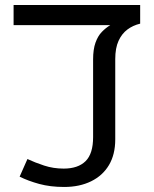

<svg xmlns="http://www.w3.org/2000/svg" viewBox="-20 -735 612 763"><path d="M235 8Q180 8 136 -4Q92 -16 58 -33L89 -103Q119 -89 155.5 -77Q192 -65 233 -65Q290 -65 320 -94.5Q350 -124 350 -190V-499Q350 -539 359.5 -565.5Q369 -592 384.5 -608Q400 -624 418 -635H34V-715H537V-641Q508 -634 486 -617.5Q464 -601 451 -572.5Q438 -544 438 -500V-181Q438 -121 413 -79Q388 -37 342 -14.5Q296 8 235 8Z"/></svg>

Font: hex115
Style: Regular
Weight: 400
Designer: Monotype Design Team
Foundry: Monotype Imaging Inc.
Version: Version 2.013